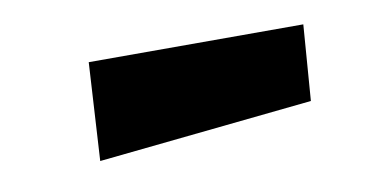

<svg xmlns="http://www.w3.org/2000/svg" viewBox="-31 -758 443 230"><g transform="rotate(-10 191.0 -643.5)"><path d="M338 -611 77 -584 84 -703H345Z"/></g></svg>

Font: Joti One
Style: Regular
Weight: 400
Designer: Eduardo Rodriguez Tunni
Foundry: Eduardo Rodriguez Tunni
Version: Version 1.001